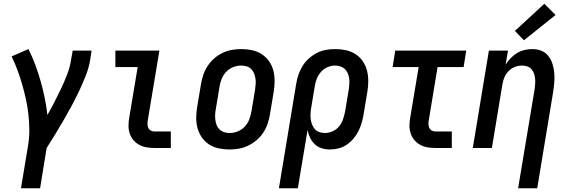

<svg xmlns="http://www.w3.org/2000/svg" viewBox="-20 -790 3040 1025"><path d="M92 215 130 -14Q137 -57 136.5 -98.5Q136 -140 131.5 -181Q127 -222 118 -262Q109 -302 98 -340.5Q87 -379 73 -416.5Q59 -454 42 -489L132 -528Q152 -488 168 -445Q184 -402 196.5 -358Q209 -314 218.5 -268.5Q228 -223 233 -176Q253 -211 271.5 -247Q290 -283 307 -319Q324 -355 338.5 -392.5Q353 -430 359 -468L368 -520H469L461 -468Q454 -427 438 -386.5Q422 -346 403.5 -306.5Q385 -267 364 -228Q343 -189 321 -151Q299 -113 276 -75Q253 -37 229 0L194 215Z M805 0Q783 0 762 -3.5Q741 -7 723 -17Q705 -27 692 -42.5Q679 -58 672.5 -77.5Q666 -97 666 -118.5Q666 -140 670 -162L715 -432H596V-520H831L769 -148Q767 -137 767.5 -126Q768 -115 772 -106.5Q776 -98 785 -93Q794 -88 805 -88H892V0Z M1205 8Q1176 8 1147.5 2Q1119 -4 1096 -19Q1073 -34 1057.5 -56.5Q1042 -79 1034.5 -106Q1027 -133 1027.5 -162.5Q1028 -192 1033 -221L1053 -341Q1057 -366 1065.5 -391Q1074 -416 1088.5 -438Q1103 -460 1123.5 -478Q1144 -496 1168 -507.5Q1192 -519 1217.5 -523.5Q1243 -528 1268 -528Q1298 -528 1326 -522Q1354 -516 1377 -501Q1400 -486 1416 -463.5Q1432 -441 1439 -414Q1446 -387 1446 -357.5Q1446 -328 1441 -299L1421 -179Q1417 -154 1408.5 -129Q1400 -104 1385.5 -82Q1371 -60 1350 -42Q1329 -24 1305 -12.5Q1281 -1 1255.5 3.5Q1230 8 1205 8ZM1207 -80Q1228 -80 1249 -88.5Q1270 -97 1286 -113.5Q1302 -130 1310 -151Q1318 -172 1322 -193L1342 -313Q1344 -328 1345 -343Q1346 -358 1343.5 -372.5Q1341 -387 1335.5 -400Q1330 -413 1320 -422.5Q1310 -432 1296 -436Q1282 -440 1267 -440Q1246 -440 1224.5 -431.5Q1203 -423 1187.5 -406.5Q1172 -390 1163.5 -369Q1155 -348 1152 -327L1132 -207Q1129 -192 1128.5 -177Q1128 -162 1130 -147.5Q1132 -133 1137.5 -120Q1143 -107 1153.5 -97.5Q1164 -88 1178 -84Q1192 -80 1207 -80Z M1469 215 1561 -341Q1565 -366 1573 -390Q1581 -414 1594.5 -436.5Q1608 -459 1628 -477Q1648 -495 1671 -507Q1694 -519 1719.5 -523.5Q1745 -528 1769 -528Q1798 -528 1826.5 -522Q1855 -516 1878 -501Q1901 -486 1916.5 -463.5Q1932 -441 1939 -414Q1946 -387 1946 -357.5Q1946 -328 1941 -299L1921 -179Q1917 -156 1910.5 -133.5Q1904 -111 1893.5 -90Q1883 -69 1867 -50Q1851 -31 1831 -17.5Q1811 -4 1788 2Q1765 8 1742 8Q1719 8 1697.5 1.5Q1676 -5 1660.5 -20Q1645 -35 1635.5 -54.5Q1626 -74 1622 -96L1570 215ZM1715 -80Q1735 -80 1755.5 -89Q1776 -98 1790 -115Q1804 -132 1811 -152.5Q1818 -173 1822 -193L1842 -313Q1844 -328 1845 -343Q1846 -358 1844 -372Q1842 -386 1836.5 -399Q1831 -412 1821 -421.5Q1811 -431 1797 -435.5Q1783 -440 1768 -440Q1768 -440 1768 -440Q1768 -440 1768 -440Q1748 -440 1727.5 -431Q1707 -422 1692.5 -405Q1678 -388 1670.5 -368Q1663 -348 1660 -327L1642 -219Q1639 -203 1638 -187Q1637 -171 1638.5 -156Q1640 -141 1645.5 -126.5Q1651 -112 1660.5 -101Q1670 -90 1684.5 -85Q1699 -80 1715 -80Z M2305 0Q2283 0 2262 -3.5Q2241 -7 2223 -17Q2205 -27 2192 -42.5Q2179 -58 2172.5 -77.5Q2166 -97 2166 -118.5Q2166 -140 2170 -162L2215 -432H2076L2090 -520H2469L2455 -432H2316L2269 -148Q2267 -137 2267.5 -126Q2268 -115 2272 -106.5Q2276 -98 2285 -93Q2294 -88 2305 -88H2392V0Z M2746 215 2834 -313Q2836 -327 2837 -342Q2838 -357 2836.5 -371Q2835 -385 2830.5 -398Q2826 -411 2817 -421Q2808 -431 2794.5 -435.5Q2781 -440 2766 -440Q2747 -440 2728 -432.5Q2709 -425 2694.5 -410Q2680 -395 2672.5 -376.5Q2665 -358 2662 -339L2606 0H2504L2590 -520H2692L2679 -445Q2691 -463 2706.5 -479.5Q2722 -496 2740.5 -507Q2759 -518 2780 -523Q2801 -528 2821 -528Q2847 -528 2870 -519Q2893 -510 2907.5 -491Q2922 -472 2929.5 -448.5Q2937 -425 2939 -400.5Q2941 -376 2939 -350Q2937 -324 2933 -299L2848 215ZM2777 -575 2729 -625 2886 -770 2946 -710Z"/></svg>

Font: Iosevka SS04 Semibold Oblique
Style: Regular
Weight: 600
Italic angle: -9°
Monospace: yes
Designer: Belleve Invis
Foundry: Belleve Invis
Version: Version 19.0.0; ttfautohint (v1.8.4)